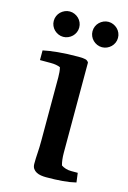

<svg xmlns="http://www.w3.org/2000/svg" viewBox="-109 -742 538 804"><g transform="rotate(15 160.0 -340.0)"><path d="M204.1 -632.8Q204.1 -644.5 208.5 -654.5Q212.9 -664.6 220.5 -671.9Q228 -679.2 238 -683.6Q248 -688 259.3 -688Q270.5 -688 280.5 -683.6Q290.5 -679.2 298.1 -671.9Q305.7 -664.6 310.1 -654.5Q314.5 -644.5 314.5 -632.8Q314.5 -621.6 310.1 -611.6Q305.7 -601.6 298.1 -594.2Q290.5 -586.9 280.5 -582.5Q270.5 -578.1 259.3 -578.1Q248 -578.1 238 -582.5Q228 -586.9 220.5 -594.2Q212.9 -601.6 208.5 -611.6Q204.1 -621.6 204.1 -632.8ZM36.1 -632.8Q36.1 -644.5 40.5 -654.5Q44.9 -664.6 52.5 -671.9Q60.1 -679.2 70.1 -683.6Q80.1 -688 91.3 -688Q102.5 -688 112.5 -683.6Q122.6 -679.2 130.1 -671.9Q137.7 -664.6 142.1 -654.5Q146.5 -644.5 146.5 -632.8Q146.5 -621.6 142.1 -611.6Q137.7 -601.6 130.1 -594.2Q122.6 -586.9 112.5 -582.5Q102.5 -578.1 91.3 -578.1Q80.1 -578.1 70.1 -582.5Q60.1 -586.9 52.5 -594.2Q44.9 -601.6 40.5 -611.6Q36.1 -621.6 36.1 -632.8ZM115.7 -409.7Q115.7 -420.9 114.7 -431.4Q113.8 -441.9 111.3 -451.7Q95.2 -459 69.8 -459H22.9V-501Q46.9 -506.3 85.9 -510.3Q125 -514.2 175.3 -514.2Q196.8 -514.2 205.8 -511.7Q214.8 -509.3 219.7 -501V-110.8Q219.7 -78.6 226.1 -56.6Q234.4 -50.8 245.4 -47.4Q256.3 -43.9 269.5 -43.9H297.9L303.2 -3.4Q277.8 2.9 245.6 5.6Q213.4 8.3 173.8 8.3Q163.1 8.3 152.1 6.6Q141.1 4.9 132.3 0.2Q123.5 -4.4 117.9 -12.5Q112.3 -20.5 112.3 -33.7Q112.3 -57.6 114 -81.1Q115.7 -104.5 115.7 -135.3Z"/></g></svg>

Font: Tienne
Style: Regular
Weight: 400
Designer: vernon adams
Foundry: vernon adams
Version: Version 1.001